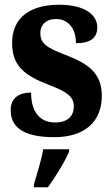

<svg xmlns="http://www.w3.org/2000/svg" viewBox="-20 -568 473 809"><path d="M209 10C341 10 409 -59 409 -164C409 -262 349 -301 255 -337C174 -368 150 -386 150 -429C150 -466 177 -488 216 -488C264 -488 300 -452 300 -386C362 -386 390 -409 390 -453C390 -501 344 -548 229 -548C110 -548 31 -496 31 -387C31 -291 82 -250 187 -210C260 -182 291 -162 291 -120C291 -82 269 -52 212 -52C151 -52 111 -93 111 -178C64 -178 25 -158 25 -104C25 -37 71 10 209 10ZM123 208V221H182C213 178 254 113 271 71V61H162C155 105 135 168 123 208Z"/></svg>

Font: Noto Serif Sinhala Condensed ExtraBold
Style: Regular
Weight: 800
Width: 3
Designer: Jelle Bosma - Monotype Design Team
Foundry: Monotype Imaging Inc.
Version: Version 2.007